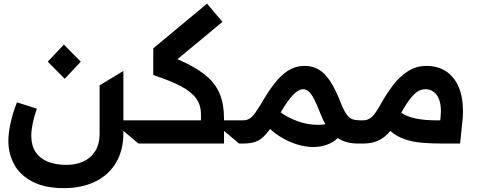

<svg xmlns="http://www.w3.org/2000/svg" viewBox="-20 -776 2578 1038"><path d="M647 -68.5V-55.4Q647 35.2 608 102.1Q568.9 169 496.1 205.1Q423.3 241.1 325.3 241.1Q222.3 241.1 155 205.8Q87.7 170.5 56.5 112.6Q25.2 54.7 25.2 -14.9Q25.2 -54.7 36.8 -109.2Q48.3 -163.7 71.7 -222.7L179 -188.2Q149.1 -99.8 149.1 -41.5Q149.1 9.6 171.9 44.7Q194.6 79.9 237.4 97.7Q280.2 115.4 339.5 115.4Q389.2 115.4 429.7 97.5Q470.2 79.5 494.3 41.7Q518.5 3.9 518.5 -53.3V-314.3L647 -392.4V-125.4H744V0H728.3ZM238.3 -442.5 325.3 -535.2 416.9 -442.5 329.9 -350.1Z M1191.1 -68.5V0H744Q729.4 0 721.8 -16.3Q714.1 -32.7 714.1 -63.6Q714.1 -93.8 721.8 -109.6Q729.4 -125.4 744 -125.4H1066.4V-158.4Q1066.4 -208.5 1040 -244.5Q1013.5 -280.5 958.3 -309.8Q903.1 -339.1 808.6 -370.4V-514.6L1099.4 -756.4L1182.5 -657.7L939.3 -456Q1035.9 -414.4 1090.4 -369.7Q1144.9 -324.9 1168 -268.8Q1191.1 -212.7 1191.1 -133.5V-125.4H1288V0H1272.4Z M1258.2 -63.6Q1258.2 -93.8 1265.8 -109.6Q1273.4 -125.4 1288 -125.4H1292.6Q1313.9 -125.4 1328.8 -134.6Q1343.8 -143.8 1360.4 -166.9Q1377.1 -190 1407.3 -241.1Q1446.7 -307.2 1482.4 -346.4Q1518.1 -385.7 1552.7 -402.7Q1587.4 -419.7 1625.7 -419.7Q1668.7 -419.7 1701.7 -400.9Q1734.7 -382.1 1763.7 -339Q1792.6 -295.8 1822.1 -221.2Q1839.1 -177.6 1854 -157.3Q1869 -137.1 1886 -131.2Q1903.1 -125.4 1932.9 -125.4H1938.6V0H1916.2Q1850.9 0 1805.8 -29.5Q1779.1 -4.6 1745.6 7.1Q1712 18.8 1674 18.8Q1633.2 18.8 1590.2 6Q1547.2 -6.7 1508.7 -28.8Q1470.2 -50.8 1440.3 -78.8Q1417.6 -47.6 1397.5 -30.9Q1377.5 -14.2 1354.4 -7.3Q1331.3 -0.4 1297.9 0H1288Q1273.4 0 1265.8 -16.3Q1258.2 -32.7 1258.2 -63.6ZM1698.5 -101.2Q1720.9 -101.2 1739 -104Q1724.8 -129.6 1712.4 -161.6Q1692.5 -213.1 1677.4 -241.5Q1662.3 -269.9 1648.4 -281.8Q1634.6 -293.7 1617.9 -293.7Q1572.4 -293.7 1502.8 -177.6L1497.5 -168.3Q1535.9 -140.3 1589.1 -120.7Q1642.4 -101.2 1698.5 -101.2Z M1909.1 -63.6Q1909.1 -93.8 1916.7 -109.6Q1924.4 -125.4 1938.9 -125.4H1942.1Q1960.6 -125.4 1975.1 -133.2Q1989.7 -141 2003.7 -158.6Q2017.8 -176.1 2035.2 -207.4Q2069.6 -268.8 2103.7 -314.1Q2137.8 -359.4 2183.4 -389.6Q2229 -419.7 2284.4 -419.7Q2346.6 -419.7 2391.2 -390.6Q2435.7 -361.5 2459.3 -306.5Q2483 -251.4 2483 -175.1Q2483 -148.4 2479.8 -119L2467.3 0H2372.2Q2307.5 0 2259.8 -4.3Q2212 -8.5 2167.6 -23.4Q2123.2 -38.4 2090.2 -68.2Q2065 -36.6 2031.4 -19Q1997.9 -1.4 1948.9 0H1938.9Q1924.4 0 1916.7 -16.3Q1909.1 -32.7 1909.1 -63.6ZM2339.8 -125.4H2360.1L2362.2 -147Q2363.6 -160.2 2363.6 -175.4Q2363.6 -214.8 2352.5 -241.5Q2341.3 -268.1 2322.4 -280.9Q2303.6 -293.7 2280.5 -293.7Q2259.9 -293.7 2241.3 -283.4Q2222.7 -273.1 2200.3 -245.4Q2177.9 -217.7 2149.1 -166.5Q2207.7 -125.4 2339.8 -125.4Z"/></svg>

Font: Riot Sans AR Bold
Style: Regular
Weight: 400
Designer: Bonnie Shaver-Troup, Thomas Jockin
Foundry: Lexend
Version: Version 1.001